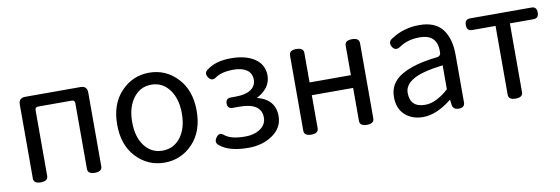

<svg xmlns="http://www.w3.org/2000/svg" viewBox="-47 -871 3499 1199"><g transform="rotate(-10 1702.5 -272.0)"><path d="M137 0Q92 0 92 -33V-501Q92 -543 134 -543H484Q526 -543 526 -501V-33Q526 0 480 0Q435 0 435 -33V-450Q435 -469 416 -469H202Q183 -469 183 -450V-33Q183 0 137 0Z M1099.5 -64Q1026 13 921 13Q816 13 742.5 -64Q669 -141 669 -271.5Q669 -402 742.5 -479.5Q816 -557 921 -557Q1026 -557 1099.5 -479.5Q1173 -402 1173 -271.5Q1173 -141 1099.5 -64ZM807 -120Q850 -63 921 -63Q992 -63 1035.5 -120Q1079 -177 1079 -271Q1079 -365 1035.5 -423Q992 -481 921.5 -481Q851 -481 807.5 -423Q764 -365 764 -271Q764 -177 807 -120Z M1452 13Q1331 13 1272 -36Q1246 -56 1266 -85Q1286 -115 1312 -95Q1351 -60 1444 -60Q1502 -60 1540 -86Q1579 -113 1579 -157Q1579 -250 1440 -250H1398Q1365 -250 1365 -283Q1365 -316 1398 -316H1427Q1491 -316 1524 -338Q1558 -361 1558 -401Q1558 -442 1527 -463Q1497 -484 1445 -484Q1365 -484 1326 -454Q1297 -436 1278 -466Q1259 -496 1289 -515Q1345 -557 1439 -557Q1534 -557 1590 -519Q1647 -481 1647 -411Q1647 -371 1623 -338Q1599 -306 1557 -285Q1671 -256 1671 -150Q1671 -77 1607 -32Q1543 13 1452 13Z M1852 0Q1807 0 1807 -33V-510Q1807 -543 1852 -543Q1898 -543 1898 -510V-323H2160V-510Q2160 -543 2205 -543Q2251 -543 2251 -510V-33Q2251 0 2205 0Q2160 0 2160 -33V-242H1898V-33Q1898 0 1852 0Z M2560 13Q2490 13 2445 -28Q2401 -69 2401 -141Q2401 -229 2480 -276Q2560 -324 2710 -340Q2735 -344 2733 -371Q2735 -481 2623 -481Q2546 -481 2492 -443Q2460 -423 2442 -454Q2424 -486 2456 -505Q2535 -557 2634 -557Q2734 -557 2780 -498Q2826 -439 2826 -334V-33Q2826 0 2788 0Q2751 0 2747 -33L2743 -65Q2646 13 2560 13ZM2586 -60Q2654 -60 2735 -132V-284Q2602 -268 2546 -235Q2490 -202 2490 -152Q2490 -60 2586 -60Z M3148 0Q3103 0 3103 -33V-469H2954Q2921 -469 2921 -506Q2921 -543 2954 -543H3344Q3377 -543 3377 -506Q3377 -469 3344 -469H3194V-33Q3194 0 3148 0Z"/></g></svg>

Font: Swei Gothic CJK TC Regular
Style: Regular
Weight: 400
Version: Version 2.129